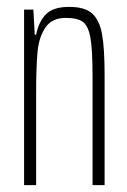

<svg xmlns="http://www.w3.org/2000/svg" viewBox="-20 -538 368 558"><path d="M50 -510H77L81 -437H85Q92 -474 113 -496Q134 -518 181 -518Q226 -518 247.5 -499Q269 -480 276.5 -439Q284 -398 284 -320V0H249V-315Q249 -392 243 -427Q237 -462 221.5 -474Q206 -486 171 -486Q131 -486 112 -458Q93 -430 89 -386.5Q85 -343 85 -264V0H50Z"/></svg>

Font: Saira Ultra Condensed Thin
Style: Regular
Weight: 100
Width: 1
Designer: Hector Gatti with collaboration of the Omnibus-Type team
Foundry: Omnibus-Type
Version: Version 1.001; ttfautohint (v1.8)